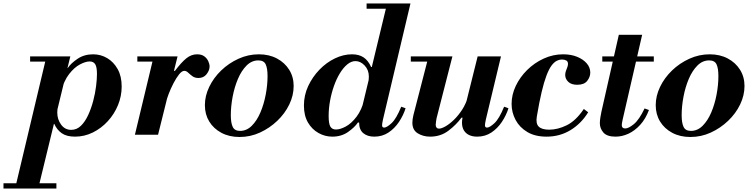

<svg xmlns="http://www.w3.org/2000/svg" viewBox="-135 -774 4320 1103"><path d="M-42 282 132 -450H269L91 282ZM-115 309V279H189V309ZM296 11Q248 11 220 -8.5Q192 -28 177 -62H170L197 -163Q196 -153 195 -144Q194 -135 194 -128Q194 -88 216 -58Q238 -28 274 -28Q306 -28 330 -51.5Q354 -75 371.5 -113Q389 -151 400.5 -194.5Q412 -238 417 -279Q422 -320 422 -349Q422 -389 412 -405Q402 -421 380 -421Q357 -421 324.5 -404Q292 -387 262 -348.5Q232 -310 215 -245L247 -383H254Q273 -411 311 -436.5Q349 -462 400 -462Q444 -462 481 -440Q518 -418 541 -377Q564 -336 564 -277Q564 -222 543 -170.5Q522 -119 484.5 -78Q447 -37 398.5 -13Q350 11 296 11ZM38 -420V-450H257V-420Z M640 0 748 -450H885L773 0ZM654 -420V-450H873V-420ZM815 -174 862 -367H870Q907 -416 935.5 -439Q964 -462 997 -462Q1023 -462 1038.5 -450.5Q1054 -439 1061.5 -422.5Q1069 -406 1069 -392Q1069 -370 1052 -348Q1035 -326 1005 -326Q984 -326 970 -336.5Q956 -347 945.5 -357Q935 -367 924 -367Q910 -367 894 -347Q878 -327 862 -296.5Q846 -266 833.5 -233Q821 -200 815 -174Z M1241 13Q1182 13 1137 -11Q1092 -35 1067 -76Q1042 -117 1042 -170Q1042 -223 1067 -275Q1092 -327 1135.5 -369Q1179 -411 1235 -436.5Q1291 -462 1352 -462Q1411 -462 1456 -438Q1501 -414 1526.5 -373Q1552 -332 1552 -280Q1552 -226 1527 -174Q1502 -122 1458 -80Q1414 -38 1358.5 -12.5Q1303 13 1241 13ZM1244 -22Q1282 -22 1311.5 -51.5Q1341 -81 1361 -128Q1381 -175 1391.5 -230.5Q1402 -286 1402 -337Q1402 -381 1391.5 -404Q1381 -427 1349 -427Q1311 -427 1281.5 -397.5Q1252 -368 1232 -321Q1212 -274 1201.5 -218.5Q1191 -163 1191 -112Q1191 -68 1202 -45Q1213 -22 1244 -22Z M2015 11Q1976 11 1952 -9Q1928 -29 1928 -70Q1928 -82 1931 -97.5Q1934 -113 1944 -153L2089 -754H2223L2065 -87Q2062 -74 2061 -65.5Q2060 -57 2060 -54Q2060 -41 2072 -41Q2087 -41 2114.5 -66.5Q2142 -92 2170 -161L2195 -152Q2182 -111 2157 -73.5Q2132 -36 2096.5 -12.5Q2061 11 2015 11ZM1774 11Q1732 11 1694.5 -10Q1657 -31 1634 -70.5Q1611 -110 1611 -168Q1611 -227 1635.5 -279.5Q1660 -332 1700 -373.5Q1740 -415 1789 -438.5Q1838 -462 1887 -462Q1927 -462 1953.5 -444.5Q1980 -427 1997 -389H2004L1981 -298Q1982 -309 1983 -317Q1984 -325 1984 -334Q1984 -372 1960 -397.5Q1936 -423 1907 -423Q1883 -423 1860 -404Q1837 -385 1817.5 -353Q1798 -321 1783.5 -280Q1769 -239 1761 -194.5Q1753 -150 1753 -107Q1753 -63 1763 -46.5Q1773 -30 1795 -30Q1819 -30 1851 -47Q1883 -64 1913 -103Q1943 -142 1960 -208L1928 -70H1921Q1902 -42 1864 -15.5Q1826 11 1774 11ZM1971 -724V-754H2166V-724Z M2336 11Q2296 11 2265 -8Q2234 -27 2234 -69Q2234 -88 2240 -113L2327 -450H2464L2373 -95Q2372 -88 2370 -76.5Q2368 -65 2368 -57Q2368 -47 2373 -41Q2378 -35 2387 -35Q2401 -35 2424 -48Q2447 -61 2472.5 -85.5Q2498 -110 2520 -144Q2542 -178 2554 -220L2523 -98H2516Q2486 -57 2441 -23Q2396 11 2336 11ZM2225 -420V-450H2399V-420ZM2606 11Q2580 11 2560.5 2Q2541 -7 2530 -25Q2519 -43 2519 -70Q2519 -82 2522 -97.5Q2525 -113 2535 -153L2609 -450H2743L2656 -87Q2653 -74 2652 -65.5Q2651 -57 2651 -54Q2651 -41 2663 -41Q2678 -41 2705.5 -66.5Q2733 -92 2761 -161L2786 -152Q2773 -111 2748 -73.5Q2723 -36 2687.5 -12.5Q2652 11 2606 11Z M3005 11Q2939 11 2894.5 -15.5Q2850 -42 2827 -85Q2804 -128 2804 -177Q2804 -230 2828 -280.5Q2852 -331 2893.5 -372Q2935 -413 2988.5 -437.5Q3042 -462 3100 -462Q3146 -462 3181 -447.5Q3216 -433 3236 -409.5Q3256 -386 3256 -357Q3256 -332 3238.5 -309.5Q3221 -287 3181 -287Q3147 -287 3129.5 -304Q3112 -321 3112 -343Q3112 -355 3116 -366Q3120 -377 3124 -387.5Q3128 -398 3128 -407Q3128 -421 3118 -426.5Q3108 -432 3094 -432Q3078 -432 3062.5 -424Q3047 -416 3032.5 -396Q3018 -376 3004 -339Q2990 -302 2976.5 -245Q2963 -188 2949 -105Q2942 -64 2960 -46.5Q2978 -29 3020 -29Q3069 -29 3121 -54.5Q3173 -80 3219 -148L3244 -129Q3204 -64 3142.5 -26.5Q3081 11 3005 11Z M3401 11Q3352 11 3331.5 -12.5Q3311 -36 3311 -66Q3311 -80 3314 -99.5Q3317 -119 3320 -132L3420 -574H3554L3442 -87Q3439 -74 3438 -66Q3437 -58 3437 -55Q3437 -36 3457 -36Q3476 -36 3506.5 -61Q3537 -86 3568 -151L3593 -142Q3574 -91 3543 -57Q3512 -23 3475.5 -6Q3439 11 3401 11ZM3325 -420V-450H3621V-420Z M3831 13Q3772 13 3727 -11Q3682 -35 3657 -76Q3632 -117 3632 -170Q3632 -223 3657 -275Q3682 -327 3725.5 -369Q3769 -411 3825 -436.5Q3881 -462 3942 -462Q4001 -462 4046 -438Q4091 -414 4116.5 -373Q4142 -332 4142 -280Q4142 -226 4117 -174Q4092 -122 4048 -80Q4004 -38 3948.5 -12.5Q3893 13 3831 13ZM3834 -22Q3872 -22 3901.5 -51.5Q3931 -81 3951 -128Q3971 -175 3981.5 -230.5Q3992 -286 3992 -337Q3992 -381 3981.5 -404Q3971 -427 3939 -427Q3901 -427 3871.5 -397.5Q3842 -368 3822 -321Q3802 -274 3791.5 -218.5Q3781 -163 3781 -112Q3781 -68 3792 -45Q3803 -22 3834 -22Z"/></svg>

Font: Libre Bodoni
Style: Bold Italic
Weight: 700
Italic angle: -13°
Version: Version 2.005;gftools[0.9.23]